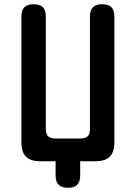

<svg xmlns="http://www.w3.org/2000/svg" viewBox="-20 -760 640 905"><path d="M242 67V0H169Q124 0 102.5 -21.5Q81 -43 81 -88V-682Q81 -712 95 -726Q109 -740 139 -740Q168 -740 182 -726Q196 -712 196 -682V-151Q196 -128 207 -117.5Q218 -107 241 -107H359Q382 -107 393 -117.5Q404 -128 404 -151V-682Q404 -712 418 -726Q432 -740 461 -740Q491 -740 505 -726Q519 -712 519 -682V-88Q519 -43 497.5 -21.5Q476 0 431 0H358V67Q358 97 344 111Q330 125 300 125Q271 125 256.5 111Q242 97 242 67Z"/></svg>

Font: Maple Mono SemiBold
Style: Regular
Weight: 600
Monospace: yes
Designer: subframe7536
Version: Version 7.000